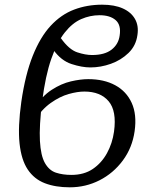

<svg xmlns="http://www.w3.org/2000/svg" viewBox="-20 -790 654 820"><path d="M278 10Q217 10 171.5 -7.5Q126 -25 98.5 -66Q71 -107 63.5 -177.5Q56 -248 71 -355Q88 -472 120 -552Q152 -632 196.5 -680Q241 -728 296.5 -749Q352 -770 416 -770Q469 -770 504.5 -754Q540 -738 556.5 -709Q573 -680 567 -641Q561 -595 529 -564Q497 -533 453.5 -517.5Q410 -502 366 -502Q330 -502 285.5 -516.5Q241 -531 208 -577L240 -627Q275 -578 310 -566.5Q345 -555 373 -555Q427 -555 456.5 -578Q486 -601 491 -638Q498 -683 474 -704Q450 -725 405 -725Q365 -725 327 -708.5Q289 -692 256.5 -651Q224 -610 199 -538.5Q174 -467 160 -357Q147 -251 150.5 -188Q154 -125 172 -93.5Q190 -62 219 -52.5Q248 -43 285 -43Q339 -43 376.5 -68.5Q414 -94 437 -136Q460 -178 467 -228Q479 -316 444 -357.5Q409 -399 340 -399Q311 -399 273.5 -388.5Q236 -378 197 -350.5Q158 -323 125 -272L126 -329Q160 -380 201 -406.5Q242 -433 283 -442.5Q324 -452 357 -452Q424 -452 472 -426Q520 -400 542.5 -350.5Q565 -301 555 -230Q545 -159 504.5 -104.5Q464 -50 405 -20Q346 10 278 10Z"/></svg>

Font: Noto Serif
Style: Italic
Weight: 400
Italic angle: -12°
Designer: Monotype Design Team
Foundry: Monotype Imaging Inc.
Version: Version 2.013